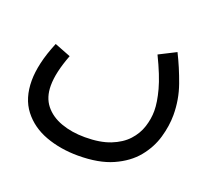

<svg xmlns="http://www.w3.org/2000/svg" viewBox="-99 -444 882 801"><g transform="rotate(20 342.5 -44.0)"><path d="M30 1Q30 -35 40 -79Q50 -123 72 -176L144 -148Q128 -106 120 -71Q112 -36 112 -6Q112 46 139 80Q166 114 213 131Q260 148 319 148Q386 148 431.5 130Q477 112 504 82.5Q531 53 542.5 17Q554 -19 554 -54Q554 -92 539.5 -146Q525 -200 486 -280L561 -318Q590 -260 612.5 -196.5Q635 -133 635 -65Q635 -17 620 35Q605 87 569 131Q533 175 471.5 202.5Q410 230 318 230Q240 230 174.5 206Q109 182 69.5 131Q30 80 30 1Z"/></g></svg>

Font: Noto IKEA Arabic
Style: Regular
Weight: 400
Designer: Monotype Design Team
Foundry: Monotype Imaging Inc.
Version: Version 1.200